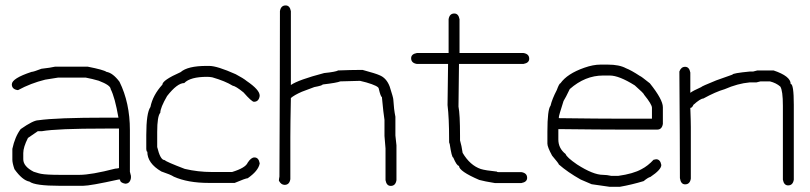

<svg xmlns="http://www.w3.org/2000/svg" viewBox="-20 -704 3040 721"><path d="M186.5 -453.6H309.6Q369.1 -441.9 379.9 -434.1Q403.8 -430.2 428.7 -397Q467.8 -317.9 467.8 -215.3V-59.1Q471.7 -44.9 471.7 -43.5V-35.6Q468.3 -14.2 450.2 -14.2Q430.7 -17.6 430.7 -29.8H424.8Q318.4 -6.3 292 -6.3H204.1Q110.8 -6.3 90.8 -22Q64 -26.9 34.2 -68.8Q26.4 -91.8 26.4 -104V-145Q36.1 -190.4 57.6 -219.2Q105 -252.4 124 -252.4Q191.4 -262.2 381.8 -262.2H424.8Q411.6 -338.4 395.5 -369.6Q395.5 -383.8 350.6 -400.9Q325.7 -408.2 301.8 -412.6H198.2L149.4 -404.8Q95.7 -391.6 47.9 -365.7H45.9Q24.4 -369.1 24.4 -387.2Q24.4 -409.7 98.6 -434.1Q105.5 -434.1 135.7 -445.8Q170.4 -449.7 186.5 -453.6ZM137.7 -211.4H122.1L85 -186Q67.4 -151.4 67.4 -129.4V-106Q67.4 -79.1 106.4 -59.1Q130.9 -51.3 133.8 -51.3Q154.3 -47.4 206.1 -47.4H278.3Q322.3 -47.4 413.1 -70.8Q418.9 -70.8 426.8 -72.8V-221.2H374Q193.4 -221.2 137.7 -211.4Z M755.9 -456.5H765.6Q795.4 -456.5 865.2 -425.3Q894.5 -409.7 906.2 -399.9Q955.1 -366.7 955.1 -345.2V-343.3Q951.7 -321.8 933.6 -321.8Q925.3 -321.8 894.5 -356.9Q865.7 -380.4 853.5 -382.3Q826.2 -399.4 777.3 -413.6Q767.1 -415.5 757.8 -415.5Q694.3 -415.5 671.9 -392.1Q645.5 -392.1 607.4 -343.3Q582 -299.3 582 -280.8Q570.3 -267.6 570.3 -208.5V-151.9Q582 -103 597.7 -103Q604.5 -96.2 673.8 -69.8Q723.6 -58.1 775.4 -58.1H851.6Q902.3 -73.7 910.2 -93.3Q922.9 -112.8 935.5 -112.8Q951.2 -112.8 955.1 -91.3V-89.4Q949.7 -62 910.2 -34.7Q902.8 -34.7 861.3 -17.1H763.7Q685.5 -17.1 632.8 -40.5Q621.1 -48.3 585.9 -60.1Q533.2 -90.8 533.2 -134.3Q529.8 -134.3 529.3 -144V-196.8Q529.3 -279.8 544.9 -302.2Q553.7 -346.7 589.8 -386.2Q589.8 -402.8 658.2 -433.1Q684.6 -456.5 755.9 -456.5Z M1052.7 -683.6Q1068.4 -683.6 1072.3 -662.1V-384.8Q1100.6 -404.3 1197.3 -429.7Q1240.7 -434.1 1250 -439.5Q1300.8 -441.4 1330.1 -441.4H1341.8Q1392.1 -427.7 1404.3 -421.9Q1431.2 -411.6 1443.4 -378.9Q1457 -336.9 1457 -330.1Q1459 -293.9 1464.8 -265.6V-195.3Q1468.8 -162.1 1468.8 -158.2V-27.3Q1465.3 -5.9 1447.3 -5.9Q1431.6 -5.9 1427.7 -27.3V-146.5Q1423.8 -190.4 1423.8 -193.4V-253.9Q1419.9 -277.3 1414.1 -339.8Q1409.7 -339.8 1402.3 -371.1Q1402.3 -380.9 1355.5 -394.5L1332 -400.4Q1311.5 -400.4 1257.8 -398.4Q1246.1 -393.1 1191.4 -386.7Q1191.4 -382.8 1160.2 -377L1113.3 -359.4Q1084.5 -346.7 1072.3 -335.9Q1070.3 -236.3 1070.3 -189.5V-31.2Q1066.9 -9.8 1048.8 -9.8Q1035.6 -9.8 1027.3 -25.4Q1027.3 -30.3 1029.3 -41Q1031.2 -412.1 1031.2 -644.5V-662.1Q1034.7 -683.6 1052.7 -683.6Z M1686 -653.3Q1701.7 -653.3 1705.6 -631.8V-504.9H1945.8Q1967.3 -501.5 1967.3 -483.4Q1967.3 -467.8 1945.8 -463.9H1703.6Q1701.7 -331.1 1701.7 -303.7Q1707.5 -275.4 1707.5 -194.3V-176.8Q1713.4 -157.2 1717.3 -129.9Q1745.1 -83 1785.6 -69.3Q1802.7 -64 1846.2 -59.6Q1846.2 -57.6 1852.1 -57.6H1938Q1959.5 -54.2 1959.5 -36.1Q1959.5 -20.5 1938 -16.6H1838.4Q1799.3 -22.9 1779.8 -28.3Q1703.6 -61 1703.6 -81.1Q1695.3 -81.1 1682.1 -112.3Q1676.3 -112.3 1668.5 -165Q1666.5 -165 1666.5 -172.9V-180.7Q1666.5 -260.3 1660.6 -309.6Q1660.6 -341.8 1662.6 -463.9H1545.4Q1523.9 -467.3 1523.9 -485.4Q1523.9 -501 1545.4 -504.9H1664.6V-631.8Q1668 -653.3 1686 -653.3Z M2234.9 -461.4H2262.2Q2305.7 -461.4 2330.6 -447.8Q2350.1 -440.4 2383.3 -418.5Q2386.2 -418.5 2420.4 -391.1Q2469.2 -330.1 2469.2 -301.3V-238.8Q2465.8 -217.3 2447.8 -217.3H2320.8Q2234.4 -217.3 2076.7 -219.2V-180.2Q2076.7 -147 2104 -125.5Q2107.9 -113.3 2147 -86.4Q2207.5 -47.4 2244.6 -47.4Q2258.8 -47.4 2275.9 -43.5H2301.3Q2357.9 -51.3 2389.2 -68.8Q2413.1 -81.1 2434.1 -104L2443.8 -106Q2459.5 -106 2463.4 -84.5Q2463.4 -66.9 2422.4 -39.6Q2413.6 -37.6 2397 -23.9Q2352.1 -10.3 2307.1 -2.4H2270L2201.7 -12.2L2160.6 -29.8Q2111.3 -57.6 2078.6 -86.4Q2078.6 -89.8 2053.2 -119.6Q2035.6 -151.9 2035.6 -164.6V-209.5Q2035.6 -292.5 2047.4 -307.1Q2053.2 -332 2070.8 -365.7Q2080.1 -391.1 2084.5 -391.1Q2109.9 -427.2 2174.3 -449.7Q2207.5 -461.4 2234.9 -461.4ZM2078.6 -264.2V-260.3Q2231 -258.3 2316.9 -258.3H2428.2V-299.3Q2428.2 -312 2398.9 -348.1Q2398.9 -352.5 2363.8 -383.3Q2304.7 -420.4 2270 -420.4H2244.6Q2177.2 -420.4 2119.6 -369.6Q2104 -336.9 2096.2 -324.7Q2078.6 -270 2078.6 -264.2Z M2552.7 -453.1Q2568.4 -453.1 2572.3 -431.6V-355.5Q2582.5 -363.3 2613.3 -377Q2613.3 -379.4 2669.9 -402.3L2730.5 -423.8Q2730.5 -429.2 2796.9 -435.5H2808.6Q2822.3 -439.5 2824.2 -439.5H2884.8Q2949.2 -418 2949.2 -388.7Q2960.9 -388.7 2960.9 -310.5V-29.3Q2957.5 -7.8 2939.5 -7.8Q2923.8 -7.8 2919.9 -29.3V-306.6Q2919.9 -363.8 2910.2 -378.9Q2894.5 -392.6 2871.1 -398.4H2835.9Q2834 -398.4 2820.3 -394.5H2794.9Q2750.5 -390.6 2701.2 -369.1Q2667.5 -359.4 2621.1 -334Q2610.4 -334 2584 -310.5Q2579.1 -298.8 2572.3 -298.8Q2574.2 -249.5 2574.2 -226.6V-33.2Q2570.8 -11.7 2552.7 -11.7Q2536.6 -11.7 2533.2 -35.2Q2533.2 -166.5 2531.2 -435.5Q2537.6 -453.1 2552.7 -453.1Z"/></svg>

Font: CEF Fonts CJK Mono
Style: Regular
Weight: 400
Designer: PartyBoss (派对大魔王)
Version: Release 2.25